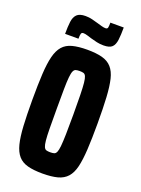

<svg xmlns="http://www.w3.org/2000/svg" viewBox="-164 -946 754 1026"><g transform="rotate(20 213.5 -433.0)"><path d="M213 8Q163 8 129 -1Q95 -10 75 -33Q55 -56 45 -95.5Q35 -135 31.5 -196Q28 -257 28 -344Q28 -431 31.5 -492Q35 -553 45 -592.5Q55 -632 75 -655Q95 -678 129 -687Q163 -696 213 -696Q264 -696 298 -687Q332 -678 352.5 -655Q373 -632 382.5 -592.5Q392 -553 395.5 -492Q399 -431 399 -344Q399 -257 395.5 -196Q392 -135 382.5 -95.5Q373 -56 352.5 -33Q332 -10 298 -1Q264 8 213 8ZM213 -113Q227 -113 235.5 -115.5Q244 -118 249 -129Q254 -140 256.5 -164.5Q259 -189 260 -233Q261 -277 261 -344Q261 -411 260 -455Q259 -499 256.5 -523.5Q254 -548 249 -559Q244 -570 235.5 -572.5Q227 -575 213 -575Q200 -575 191.5 -572.5Q183 -570 178 -559Q173 -548 170.5 -523.5Q168 -499 167.5 -455.5Q167 -412 167 -344Q167 -277 167.5 -233Q168 -189 170.5 -164.5Q173 -140 178 -129Q183 -118 191.5 -115.5Q200 -113 213 -113ZM72 -735Q72 -776 75.5 -804Q79 -832 94 -847Q109 -862 143 -862Q163 -862 181 -857.5Q199 -853 216 -848Q229 -844 242 -840.5Q255 -837 264 -837Q275 -837 277 -845.5Q279 -854 279 -874H355Q355 -832 351.5 -803.5Q348 -775 334 -761Q320 -747 285 -747Q265 -747 247 -751Q229 -755 212 -760Q199 -764 186 -768Q173 -772 163 -772Q153 -772 150.5 -763Q148 -754 148 -735Z"/></g></svg>

Font: Saira ExtraCondensed ExtraBold
Style: Regular
Weight: 800
Width: 2
Designer: Hector Gatti with collaboration of the Omnibus-Type team
Foundry: Omnibus-Type
Version: Version 1.101